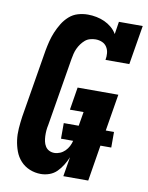

<svg xmlns="http://www.w3.org/2000/svg" viewBox="-85 -804 673 873"><g transform="rotate(10 252.0 -367.5)"><path d="M164 8Q137 8 112.5 -2Q88 -12 70.5 -31Q53 -50 44 -74.5Q35 -99 31.5 -125Q28 -151 30 -178.5Q32 -206 36 -234L88 -548Q92 -570 97.5 -592Q103 -614 112 -635.5Q121 -657 133.5 -677.5Q146 -698 164 -714Q182 -730 204.5 -736.5Q227 -743 250 -743Q270 -743 290 -739Q310 -735 327.5 -727Q345 -719 360 -706.5Q375 -694 385 -677L394 -735H504L474 -554H364Q367 -570 365.5 -585.5Q364 -601 356 -613.5Q348 -626 334 -632Q320 -638 304 -638Q292 -638 279 -634.5Q266 -631 256 -622.5Q246 -614 238 -603Q230 -592 224.5 -580Q219 -568 216 -555.5Q213 -543 211 -531L159 -217Q156 -204 155 -191Q154 -178 154.5 -165.5Q155 -153 157.5 -141Q160 -129 166.5 -118.5Q173 -108 184 -102.5Q195 -97 208 -97Q221 -97 234 -102.5Q247 -108 257 -118Q267 -128 273.5 -140.5Q280 -153 283 -166H227V-238H296L307 -303H244L261 -408H449L421 -238H459V-166H409L382 0H267L282 -90Q274 -71 263 -53Q252 -35 237.5 -20.5Q223 -6 203.5 1Q184 8 164 8Z"/></g></svg>

Font: Iosevka Slab Extrabold Oblique
Style: Regular
Weight: 800
Italic angle: -9°
Monospace: yes
Designer: Belleve Invis
Foundry: Belleve Invis
Version: Version 11.1.1; ttfautohint (v1.8.3)